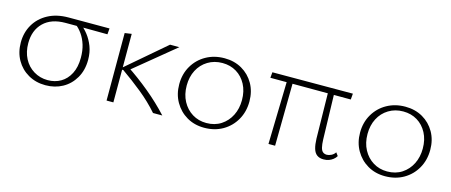

<svg xmlns="http://www.w3.org/2000/svg" viewBox="-36 -764 2626 1118"><g transform="rotate(15 1277.5 -205.0)"><path d="M247 6Q189 6 143 -20.5Q97 -47 71 -93Q45 -139 45 -198Q45 -258 73 -306Q101 -354 153 -382Q205 -410 276 -410H523L520 -374Q455 -375 388.5 -375Q322 -375 267 -375Q182 -375 135 -329Q88 -283 88 -205Q88 -153 109 -112.5Q130 -72 168 -49Q206 -26 252 -26Q296 -26 330.5 -46Q365 -66 385.5 -105.5Q406 -145 406 -202Q406 -245 395.5 -279Q385 -313 366.5 -339.5Q348 -366 324 -384L355 -391Q379 -373 400.5 -345.5Q422 -318 436 -282Q450 -246 450 -201Q450 -138 422.5 -91Q395 -44 349.5 -19Q304 6 247 6Z M895 0Q846 -56 786 -104.5Q726 -153 663 -197H651V-207L888 -410H944L682 -195V-225Q755 -177 824 -120Q893 -63 951 0ZM615 0V-407L656 -413V0Z M1204 6Q1145 6 1099 -21Q1053 -48 1026 -95Q999 -142 999 -202Q999 -264 1027.5 -312.5Q1056 -361 1105 -388.5Q1154 -416 1216 -416Q1275 -416 1321 -389.5Q1367 -363 1393.5 -316.5Q1420 -270 1420 -210Q1420 -148 1392 -99Q1364 -50 1315.5 -22Q1267 6 1204 6ZM1209 -24Q1260 -24 1297.5 -48.5Q1335 -73 1355.5 -114Q1376 -155 1376 -206Q1376 -260 1354.5 -300.5Q1333 -341 1296 -363.5Q1259 -386 1211 -386Q1162 -386 1123.5 -362.5Q1085 -339 1064 -298.5Q1043 -258 1043 -206Q1043 -152 1065 -111Q1087 -70 1124.5 -47Q1162 -24 1209 -24Z M1591 0 1601 -407H1636L1631 0ZM1502 -375 1505 -409 1990 -410 1987 -374ZM1853 -102 1848 -407H1884L1892 -108Q1893 -78 1897.5 -60Q1902 -42 1911.5 -34.5Q1921 -27 1935 -27Q1947 -27 1961.5 -34Q1976 -41 1985 -55L1999 -36Q1992 -24 1980.5 -15Q1969 -6 1955 -1Q1941 4 1923 4Q1899 4 1883.5 -7.5Q1868 -19 1861 -43Q1854 -67 1853 -102Z M2294 6Q2235 6 2189 -21Q2143 -48 2116 -95Q2089 -142 2089 -202Q2089 -264 2117.5 -312.5Q2146 -361 2195 -388.5Q2244 -416 2306 -416Q2365 -416 2411 -389.5Q2457 -363 2483.5 -316.5Q2510 -270 2510 -210Q2510 -148 2482 -99Q2454 -50 2405.5 -22Q2357 6 2294 6ZM2299 -24Q2350 -24 2387.5 -48.5Q2425 -73 2445.5 -114Q2466 -155 2466 -206Q2466 -260 2444.5 -300.5Q2423 -341 2386 -363.5Q2349 -386 2301 -386Q2252 -386 2213.5 -362.5Q2175 -339 2154 -298.5Q2133 -258 2133 -206Q2133 -152 2155 -111Q2177 -70 2214.5 -47Q2252 -24 2299 -24Z"/></g></svg>

Font: Ysabeau Infant ExtraLight
Style: Regular
Weight: 250
Designer: Christian Thalmann (Catharsis Fonts)
Version: Version 2.001;gftools[0.9.30]; featfreeze: ss01,ss02,lnum